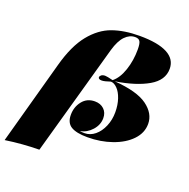

<svg xmlns="http://www.w3.org/2000/svg" viewBox="-198 -757 1061 1079"><g transform="rotate(20 333.0 -217.0)"><path d="M-57 188 80 -310Q114 -435 169.5 -503.5Q225 -572 295 -597Q365 -622 456 -622Q566 -622 622 -592.5Q678 -563 678 -505Q678 -437 605.5 -395Q533 -353 412 -334Q548 -324 609 -279.5Q670 -235 670 -173Q670 -119 629.5 -76.5Q589 -34 521 -10Q453 14 374 14Q308 14 276 -5.5Q244 -25 244 -73Q244 -120 271.5 -155Q299 -190 346 -190Q380 -190 401 -170Q422 -150 422 -117Q422 -77 393 -44.5Q364 -12 323 -4Q337 -2 351 -2Q385 -2 413 -25Q441 -48 457.5 -87Q474 -126 474 -171Q474 -215 462 -250.5Q450 -286 430.5 -305.5Q411 -325 392 -325Q377 -320 363.5 -316.5Q350 -313 341 -313Q330 -313 325 -316.5Q320 -320 320 -325Q320 -332 328 -338.5Q336 -345 351 -345Q362 -345 398 -336Q433 -364 452.5 -422Q472 -480 472 -546Q472 -580 464.5 -593.5Q457 -607 435 -607Q402 -607 375 -579Q348 -551 331 -492L145 172Q45 173 -57 188Z"/></g></svg>

Font: Playfair Display SC Black
Style: Italic
Weight: 900
Italic angle: -14°
Designer: Claus Eggers Sørensen
Foundry: Claus Eggers Sørensen
Version: Version 1.200; ttfautohint (v1.6)